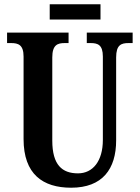

<svg xmlns="http://www.w3.org/2000/svg" viewBox="-20 -866 652 896"><path d="M212 -775H449V-846H212ZM312 10C458 10 522 -77 522 -211V-598C522 -657 546 -665 580 -665H599V-714H385V-665H403C436 -665 460 -657 460 -602V-213C460 -114 413 -57 344 -57C270 -57 224 -96 224 -210V-598C224 -657 249 -665 282 -665H300V-714H13V-665H32C65 -665 90 -657 90 -602V-217C90 -53 180 10 312 10Z"/></svg>

Font: Noto Serif Tamil ExtraCondensed
Style: Bold Italic
Weight: 700
Width: 2
Italic angle: -12°
Designer: Indian Type Foundry, Tom Grace, and the Monotype Design Team
Foundry: Monotype Imaging Inc.
Version: Version 2.003